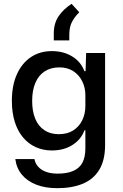

<svg xmlns="http://www.w3.org/2000/svg" viewBox="-20 -806 640 1003"><path d="M279 177Q216 177 169 158.5Q122 140 94 106Q66 72 60 25H160Q164 48 180 65.5Q196 83 221.5 92Q247 101 281 101Q331 101 363.5 86.5Q396 72 411 43Q426 14 426 -31V-125H421Q404 -78 359 -49Q314 -20 251 -20Q205 -20 166.5 -37.5Q128 -55 100 -88.5Q72 -122 57 -170Q42 -218 42 -279Q42 -360 68.5 -418.5Q95 -477 142 -508Q189 -539 251 -539Q312 -539 357.5 -511Q403 -483 421 -434H427L430 -529H529V-49Q529 31 498.5 81Q468 131 412 154Q356 177 279 177ZM287 -105Q332 -105 363 -125Q394 -145 410 -178.5Q426 -212 426 -252V-308Q426 -348 409.5 -381.5Q393 -415 362.5 -434.5Q332 -454 290 -454Q245 -454 213 -433Q181 -412 164.5 -372.5Q148 -333 148 -279Q148 -225 164 -186Q180 -147 211.5 -126Q243 -105 287 -105ZM261 -595V-631Q261 -684 286 -721Q311 -758 354 -786L394 -742Q369 -717 355.5 -690.5Q342 -664 342 -624V-595Z"/></svg>

Font: Mona Sans ExtraLight Medium
Style: Regular
Weight: 500
Version: Version 2.000